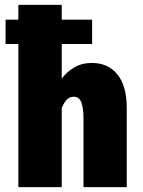

<svg xmlns="http://www.w3.org/2000/svg" viewBox="-20 -770 590 790"><path d="M55.5 0V-589H3V-689H55.5V-750H234V-689H359V-589H234V-446.5Q254.5 -474.5 285.8 -492.8Q317 -511 358 -511Q424.5 -511 463 -464Q501.5 -417 501.5 -326V0H323.5V-282.5Q323.5 -325 314.8 -348.5Q306 -372 283.5 -372Q264.5 -372 252 -356.8Q239.5 -341.5 234 -324.5V0Z"/></svg>

Font: Trispace SemiCondensed ExtraBold
Style: Regular
Weight: 800
Width: 4
Designer: Tyler Finck
Foundry: Etcetera Type Company
Version: Version 1.210; ttfautohint (v1.8.3)